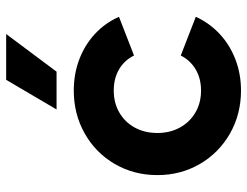

<svg xmlns="http://www.w3.org/2000/svg" viewBox="-108 -664 786 610"><g transform="rotate(-90 285.0 -359.0)"><path d="M33.7 -252Q33.7 -326.7 69.1 -387.5Q104.5 -448.2 166 -482.9Q227.5 -517.6 302.2 -517.6Q355.5 -517.6 401.6 -500Q447.8 -482.4 482.4 -450.2Q517.1 -418 536.6 -374L413.6 -326.2Q398.4 -356.9 369.6 -373.8Q340.8 -390.6 302.2 -390.6Q263.2 -390.6 232.7 -373Q202.1 -355.5 184.8 -324Q167.5 -292.5 167.5 -252Q167.5 -211.9 184.8 -180.4Q202.1 -148.9 232.7 -131.1Q263.2 -113.3 302.2 -113.3Q340.8 -113.3 369.6 -130.4Q398.4 -147.5 413.6 -177.7L536.6 -129.9Q517.1 -86.9 482.4 -54.4Q447.8 -22 401.6 -4.2Q355.5 13.7 302.2 13.7Q227.5 13.7 166 -21.2Q104.5 -56.2 69.1 -116.9Q33.7 -177.7 33.7 -252ZM481.9 -732.4H336.4L242.2 -572.3H362.3Z"/></g></svg>

Font: Wanted Sans Variable
Style: Regular
Weight: 400
Designer: Original Design by Kil Hyung-jin and Kang Hanbin, Wanted Lab, Inc; Hangeul from Source Han Sans by Jang Soo-young and Ka
Foundry: Wanted Lab, Inc.
Version: Version 1.003;Glyphs 3.2 (3227)